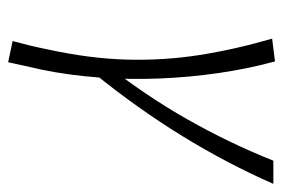

<svg xmlns="http://www.w3.org/2000/svg" viewBox="-132 -325 696 472"><g transform="rotate(90 216.0 -89.0)"><path d="M160 28 135 3Q214 -97 273 -201Q332 -305 375 -413H432Q382 -299 314 -188.5Q246 -78 160 28ZM133 239 81 228Q87 206 92 185Q97 164 101 144Q124 39 126.5 -52Q129 -143 115.5 -230Q102 -317 75 -410L131 -417Q149 -351 159.5 -279Q170 -207 173 -132.5Q176 -58 170.5 16Q165 90 151 158Q146 180 141.5 200Q137 220 133 239Z"/></g></svg>

Font: Ysabeau Office Light
Style: Italic
Weight: 300
Italic angle: -12°
Designer: Christian Thalmann (Catharsis Fonts)
Version: Version 2.001;gftools[0.9.30]; featfreeze: tnum,lnum,ss02